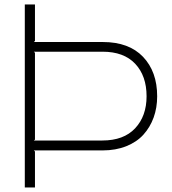

<svg xmlns="http://www.w3.org/2000/svg" viewBox="-20 -830 761 850"><path d="M434.1 -601.1H129.9L134.8 -596.2V-211.9L129.9 -208H433.1Q527.8 -208 578.4 -262.2Q628.9 -316.4 628.9 -403.8Q628.9 -494.1 578.6 -547.6Q528.3 -601.1 434.1 -601.1ZM675.8 -403.8Q675.8 -353 660.2 -309.8Q644.5 -266.6 615 -233.9Q585.4 -201.2 538.8 -182.6Q492.2 -164.1 434.1 -164.1H129.9L134.8 -159.2V0H89.8V-810.1H134.8V-648.9L129.9 -644H435.1Q550.8 -644 613.3 -578.4Q675.8 -512.7 675.8 -403.8Z"/></svg>

Font: Sinkin Sans 200 X Light
Style: Regular
Weight: 200
Designer: Keith Bates
Foundry: K-Type
Version: Sinkin Sans (version 1.0)  by Keith Bates   •   © 2014   www